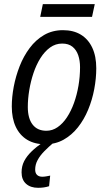

<svg xmlns="http://www.w3.org/2000/svg" viewBox="-20 -690 522 930"><path d="M198.7 8.8Q147.9 8.8 111.8 -12.9Q75.7 -34.7 56.4 -75.7Q37.1 -116.7 37.1 -174.3Q37.1 -219.7 46.6 -270.3Q56.2 -320.8 75.2 -369.4Q94.2 -418 123.8 -457.5Q153.3 -497.1 193.6 -520.5Q233.9 -543.9 285.2 -543.9Q335.9 -543.9 371.8 -522Q407.7 -500 427 -458.7Q446.3 -417.5 446.3 -359.4Q446.3 -310.1 436.5 -258.3Q426.8 -206.5 407 -158.7Q387.2 -110.8 357.4 -73.2Q327.6 -35.6 288.1 -13.4Q248.5 8.8 198.7 8.8ZM204.6 -56.6Q233.9 -56.6 259 -74Q284.2 -91.3 304.2 -121.6Q324.2 -151.9 338.4 -191.2Q352.5 -230.5 360.1 -274.9Q367.7 -319.3 367.7 -364.7Q367.7 -396.5 358.9 -422.4Q350.1 -448.2 331.1 -463.6Q312 -479 281.2 -479Q249 -479 222.7 -460Q196.3 -440.9 176 -408.7Q155.8 -376.5 142.3 -336.4Q128.9 -296.4 121.8 -253.7Q114.7 -210.9 114.7 -171.9Q114.7 -116.7 137.9 -86.7Q161.1 -56.6 204.6 -56.6ZM174.8 -608.4 187.5 -669.9H439L425.8 -608.4ZM164.6 219.7Q127.9 219.7 106.2 200.2Q84.5 180.7 84.5 145Q84.5 115.2 96.9 90.8Q109.4 66.4 132.6 43.9Q155.8 21.5 188 -1L240.7 0Q215.8 21 195.1 42Q174.3 63 162.4 85Q150.4 106.9 150.4 131.3Q150.4 148.4 159.4 157.2Q168.5 166 184.6 166Q193.8 166 203.6 164.3Q213.4 162.6 223.1 160.6L217.8 211.9Q206.1 215.8 192.4 217.8Q178.7 219.7 164.6 219.7Z"/></svg>

Font: Open Sans SemiCondensed
Style: Italic
Weight: 400
Width: 4
Italic angle: -12°
Designer: Monotype Design Team
Foundry: Monotype Imaging Inc.
Version: Version 3.000